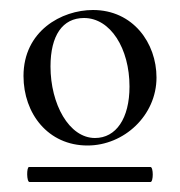

<svg xmlns="http://www.w3.org/2000/svg" viewBox="-20 -650 359 384"><path d="M155 -359C228 -359 293 -419 293 -495C293 -564 246 -630 166 -630C103 -630 27 -588 27 -498C27 -423 76 -359 155 -359ZM170 -374C118 -374 81 -442 81 -517C81 -579 105 -614 148 -614C201 -614 239 -553 239 -477C239 -413 212 -374 170 -374ZM39 -286H281C287 -286 287 -316 281 -316H38C33 -316 33 -286 39 -286Z"/></svg>

Font: Cormorant Infant Book
Style: Regular
Weight: 500
Designer: Christian Thalmann (Catharsis Fonts)
Version: Version 1.000;PS 002.000;hotconv 1.0.88;makeotf.lib2.5.64775